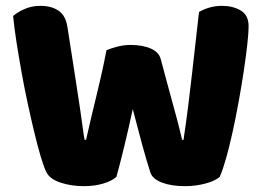

<svg xmlns="http://www.w3.org/2000/svg" viewBox="-20 -630 903 658"><path d="M345 -458Q356 -463 379.5 -469.5Q403 -476 427 -476Q469 -476 497 -463.5Q525 -451 531 -427Q542 -386 551.5 -350.5Q561 -315 570 -282.5Q579 -250 587.5 -218Q596 -186 604 -151H609Q618 -212 625 -267.5Q632 -323 638 -376.5Q644 -430 650 -482.5Q656 -535 662 -589Q699 -610 741 -610Q778 -610 805 -594Q832 -578 832 -540Q832 -518 827.5 -477.5Q823 -437 815.5 -387Q808 -337 798 -282Q788 -227 777 -177Q766 -127 754.5 -86.5Q743 -46 733 -24Q718 -10 684 -1Q650 8 614 8Q567 8 534.5 -4.5Q502 -17 495 -40Q482 -80 467 -135Q452 -190 435 -256Q421 -191 406 -129Q391 -67 379 -24Q364 -10 334 -1Q304 8 268 8Q223 8 186.5 -4.5Q150 -17 139 -40Q130 -58 119.5 -93.5Q109 -129 98 -174.5Q87 -220 75.5 -273Q64 -326 54.5 -379Q45 -432 37 -482.5Q29 -533 25 -575Q39 -588 64 -599Q89 -610 118 -610Q156 -610 180.5 -593.5Q205 -577 211 -538Q227 -436 237.5 -368Q248 -300 254.5 -256.5Q261 -213 264 -189Q267 -165 270 -151H275Q284 -191 292 -225Q300 -259 308.5 -293.5Q317 -328 326 -367.5Q335 -407 345 -458Z"/></svg>

Font: Baloo Bhaijaan
Style: Regular
Weight: 400
Designer: Devika Bhansali and Ek Type
Foundry: Ek Type
Version: Version 1.443;PS 1.000;hotconv 16.6.51;makeotf.lib2.5.65220;